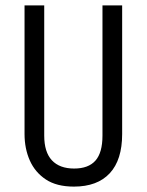

<svg xmlns="http://www.w3.org/2000/svg" viewBox="-20 -680 544 712"><path d="M254 12Q190 12 150 -14.5Q110 -41 90.5 -85Q71 -129 71 -183V-660H144V-177Q144 -116 172.5 -85.5Q201 -55 255 -55Q308 -55 334 -84.5Q360 -114 360 -177V-660H433V-183Q433 -87 387 -37.5Q341 12 254 12Z"/></svg>

Font: Bricolage Grotesque 12pt Condensed Light
Style: Regular
Weight: 300
Width: 3
Designer: Mathieu Triay
Foundry: Atelier Triay
Version: Version 1.001; ttfautohint (v1.8.4.7-5d5b);gftools[0.9.33.de